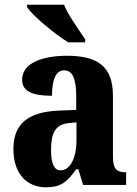

<svg xmlns="http://www.w3.org/2000/svg" viewBox="-20 -786 581 816"><path d="M270 -606H342V-619C317 -657 270 -721 252 -766H95V-756C117 -721 211 -642 270 -606ZM175 10C240 10 265 -13 304 -67H313L333 0H516V-54H513C473 -54 460 -70 460 -125V-379C460 -504 395 -549 265 -549C160 -549 74 -518 74 -447C74 -399 115 -379 201 -379C201 -448 218 -487 252 -487C290 -487 304 -449 304 -374V-319L232 -316C102 -311 37 -262 37 -153C37 -42 99 10 175 10ZM237 -62C209 -62 197 -94 197 -149C197 -221 215 -257 273 -263L305 -266V-191C305 -114 278 -62 237 -62Z"/></svg>

Font: Noto Serif Khmer Condensed ExtraBold
Style: Regular
Weight: 800
Width: 3
Designer: Danh Hong and the Monotype Design Team
Foundry: Monotype Imaging Inc.
Version: Version 2.004